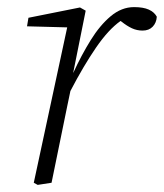

<svg xmlns="http://www.w3.org/2000/svg" viewBox="-20 -514 461 540"><path d="M75 0 169 -437 56 -440 60 -464 205 -493 221 -484 186 -310V-309Q209 -359 235 -401Q261 -443 291.5 -468.5Q322 -494 357 -494Q383 -494 398.5 -487Q414 -480 421 -467Q420 -450 409.5 -439Q399 -428 381 -428Q365 -428 351 -434.5Q337 -441 322 -453L319 -455Q285 -431 250 -380Q215 -329 178 -258L169 -215Q158 -161 147 -107.5Q136 -54 125 0L86 6Z"/></svg>

Font: Source Serif 4 SmText Light
Style: Italic
Weight: 300
Italic angle: -12°
Designer: Frank Grießhammer
Foundry: Adobe
Version: Version 4.005;hotconv 1.1.0;makeotfexe 2.6.0